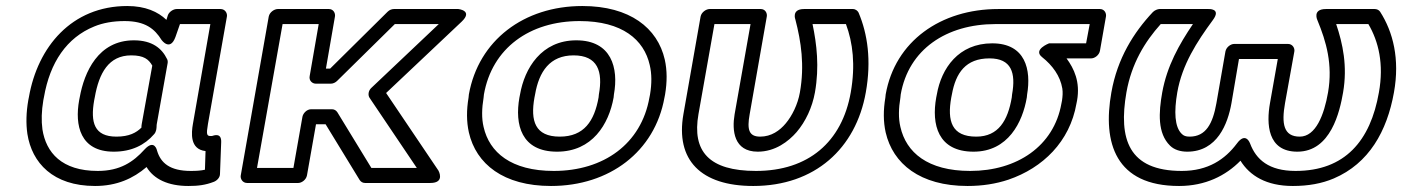

<svg xmlns="http://www.w3.org/2000/svg" viewBox="-20 -583 4659 638"><path d="M394 -513C463 -513 494 -487 517 -450C517 -450 545 -411 563 -460L578 -503H679L621 -171C616 -142 610 -87 663 -81L661 -19C647 -16 634 -15 614 -15C544 -15 514 -42 502 -82C502 -82 494 -123 460 -86C423 -45 379 -15 305 -15C185 -15 133 -76 121 -153C117 -182 118 -214 124 -250L126 -260C146 -376 202 -458 293 -495C322 -507 356 -513 394 -513ZM76 -260 74 -250C67 -210 66 -172 71 -138C86 -42 156 35 296 35C368 35 423 10 467 -28C491 12 538 35 606 35C638 35 663 32 691 21C701 17 711 7 711 -5L715 -111C716 -143 691 -133 684 -131H680C667 -131 665 -136 671 -171L734 -528C736 -539 728 -553 713 -553H567C557 -553 543 -545 538 -533L533 -517C505 -544 463 -563 403 -563C218 -563 105 -427 76 -260ZM535 -387C518 -422 486 -449 425 -449C306 -449 260 -343 245 -260L243 -250C228 -167 246 -79 358 -79C417 -79 461 -101 492 -137C496 -141 498 -147 499 -151C501 -161 500 -167 501 -171L537 -373C538 -378 537 -384 535 -387ZM486 -365 451 -171C450 -166 450 -163 450 -159C433 -142 409 -129 367 -129C293 -129 280 -176 293 -250L295 -260C309 -340 341 -399 416 -399C458 -399 474 -386 486 -365Z M1083 -220H1014C999 -220 987 -206 985 -195L955 -25H834L919 -503H1039L1009 -330C1006 -315 1018 -305 1029 -305H1080C1087 -305 1095 -309 1100 -314L1292 -503H1438L1214 -291C1204 -282 1202 -267 1208 -258L1365 -25H1214L1101 -210C1097 -216 1091 -220 1083 -220ZM1062 -170 1175 15C1179 21 1185 25 1193 25H1410C1460 25 1437 -16 1437 -16L1263 -274L1514 -511C1553 -548 1503 -553 1503 -553H1289C1282 -553 1274 -550 1268 -544L1077 -355H1063L1093 -528C1095 -539 1088 -553 1073 -553H903C892 -553 876 -543 873 -528L780 0C778 11 786 25 801 25H971C982 25 997 15 1000 0L1030 -170Z M1906 -513C2048 -513 2120 -451 2139 -367C2146 -338 2146 -305 2140 -269L2138 -259C2111 -105 1986 -15 1820 -15C1678 -15 1606 -77 1587 -161C1580 -190 1581 -223 1587 -259L1588 -269C1615 -423 1740 -513 1906 -513ZM2188 -259 2190 -269C2197 -311 2197 -349 2189 -385C2165 -490 2073 -563 1915 -563C1721 -563 1570 -449 1538 -269L1537 -259C1530 -217 1530 -179 1538 -143C1562 -38 1653 35 1811 35C2005 35 2156 -79 2188 -259ZM2020 -269C2036 -357 2012 -449 1895 -449C1779 -449 1723 -356 1708 -269L1706 -259C1690 -169 1712 -79 1831 -79C1948 -79 2003 -170 2019 -259ZM1970 -269 1969 -259C1955 -181 1921 -129 1840 -129C1758 -129 1742 -181 1756 -259L1758 -269C1771 -345 1807 -399 1886 -399C1966 -399 1984 -346 1970 -269Z M2492 -15C2336 -15 2279 -80 2301 -204L2354 -503H2474L2421 -203C2412 -150 2418 -79 2498 -79C2556 -79 2600 -113 2627 -144C2657 -179 2679 -226 2688 -276C2703 -361 2694 -436 2680 -503H2791C2814 -441 2823 -367 2807 -276C2778 -111 2666 -15 2492 -15ZM2857 -276C2876 -382 2863 -470 2833 -541C2830 -547 2823 -553 2814 -553H2652C2609 -553 2623 -518 2623 -518C2642 -445 2654 -366 2638 -276C2631 -236 2612 -198 2591 -173C2571 -149 2543 -129 2506 -129C2468 -129 2462 -153 2471 -203L2528 -528C2530 -539 2523 -553 2508 -553H2338C2327 -553 2311 -543 2308 -528L2251 -204C2224 -51 2309 35 2483 35C2688 35 2824 -90 2857 -276Z M3204 -15C3062 -15 2991 -77 2972 -161C2965 -190 2966 -223 2972 -259L2973 -269C2999 -419 3125 -503 3288 -503H3601L3589 -439H3466C3466 -439 3411 -418 3443 -393C3477 -366 3503 -331 3510 -289C3512 -276 3511 -263 3509 -249L3507 -239C3482 -97 3359 -15 3204 -15ZM2923 -269 2922 -259C2915 -217 2915 -179 2923 -143C2947 -39 3037 35 3195 35C3244 35 3289 28 3331 14C3445 -25 3535 -112 3557 -239L3559 -249C3570 -311 3549 -355 3524 -389H3606C3617 -389 3632 -399 3635 -414L3655 -528C3657 -539 3650 -553 3635 -553H3297C3106 -553 2954 -446 2923 -269ZM3277 -439C3165 -439 3108 -356 3093 -269L3091 -259C3075 -170 3096 -79 3215 -79C3330 -79 3378 -177 3392 -259L3393 -269C3407 -351 3388 -439 3277 -439ZM3268 -389C3341 -389 3356 -341 3343 -269L3342 -259C3329 -183 3298 -129 3224 -129C3142 -129 3127 -181 3141 -259L3143 -269C3156 -341 3189 -389 3268 -389Z M4285 -15C4196 -15 4154 -53 4134 -106C4134 -106 4120 -147 4090 -106C4051 -54 3995 -15 3907 -15C3730 -15 3696 -121 3723 -276C3740 -372 3784 -444 3837 -503H3944C3898 -435 3858 -364 3842 -276C3830 -209 3826 -140 3868 -99C3882 -85 3903 -79 3925 -79C4025 -79 4060 -172 4072 -240L4097 -387H4226L4200 -240C4188 -172 4191 -79 4291 -79C4402 -79 4432 -212 4443 -276C4458 -363 4442 -438 4420 -503H4527C4561 -445 4579 -370 4562 -276C4534 -115 4449 -15 4285 -15ZM3673 -276C3643 -108 3687 35 3898 35C3985 35 4053 1 4102 -49C4133 1 4188 35 4276 35C4327 35 4372 27 4412 10C4529 -40 4589 -147 4612 -276C4632 -387 4609 -477 4566 -544C4562 -550 4555 -553 4548 -553H4386C4339 -553 4358 -515 4358 -515C4387 -445 4409 -369 4393 -276C4380 -201 4352 -129 4299 -129C4245 -129 4238 -172 4250 -240L4281 -412C4283 -423 4275 -437 4260 -437H4081C4070 -437 4055 -427 4052 -412L4022 -240C4010 -172 3987 -129 3933 -129C3920 -129 3913 -132 3907 -138C3883 -161 3881 -212 3892 -276C3908 -368 3957 -444 4010 -516C4040 -556 3995 -553 3995 -553H3833C3827 -553 3817 -549 3811 -543C3747 -475 3693 -389 3673 -276Z"/></svg>

Font: Asimov
Style: XWidOuIt
Weight: 500
Designer: Google
Version: Version 2.000980; 2014